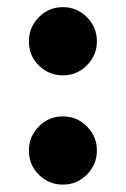

<svg xmlns="http://www.w3.org/2000/svg" viewBox="-20 -512 349 532"><path d="M60.1 -397.5Q60.1 -436.5 87.6 -464.4Q115.2 -492.2 154.3 -492.2Q193.4 -492.2 220.9 -464.4Q248.5 -436.5 248.5 -397.5Q248.5 -358.9 220.9 -331.1Q193.4 -303.2 154.3 -303.2Q115.7 -303.2 87.9 -330.3Q60.1 -357.4 60.1 -397.5ZM60.1 -94.7Q60.1 -133.8 87.6 -161.6Q115.2 -189.5 154.3 -189.5Q193.4 -189.5 220.9 -161.6Q248.5 -133.8 248.5 -94.7Q248.5 -56.2 220.9 -28.3Q193.4 -0.5 154.3 -0.5Q115.7 -0.5 87.9 -27.6Q60.1 -54.7 60.1 -94.7Z"/></svg>

Font: Vazir Black FD-WOL
Style: Black-FD-WOL
Weight: 900
Designer: Saber Rastikerdar
Foundry: Saber Rastikerdar
Version: Version 30.0.0